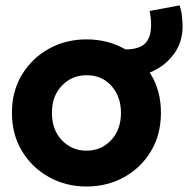

<svg xmlns="http://www.w3.org/2000/svg" viewBox="-20 -678 691 706"><path d="M297.9 7.8Q222.2 7.8 159.9 -26.9Q97.7 -61.5 60.8 -122.6Q23.9 -183.6 23.9 -263.2Q23.9 -342.8 60.8 -403.6Q97.7 -464.4 159.9 -498.8Q222.2 -533.2 297.9 -533.2Q375 -533.2 437 -498.8Q499 -464.4 535.4 -403.6Q571.8 -342.8 571.8 -263.2Q571.8 -183.6 535.4 -122.6Q499 -61.5 436.8 -26.9Q374.5 7.8 297.9 7.8ZM297.9 -124Q352.1 -124 388.4 -162.4Q424.8 -200.7 424.8 -263.2Q424.8 -323.2 389.6 -362.3Q354.5 -401.4 298.8 -401.4Q244.1 -401.4 207.5 -363Q170.9 -324.7 170.9 -263.2Q170.9 -200.7 207.5 -162.4Q244.1 -124 297.9 -124ZM440.4 -397 438.5 -496.1Q491.2 -496.1 513.4 -518.1Q535.6 -540 535.6 -586.9Q535.6 -610.8 530.3 -637.7L640.1 -658.2Q647 -639.6 649.2 -616.9Q651.4 -594.2 651.4 -581.5Q651.4 -523.4 620.4 -480.7Q589.4 -438 541.3 -415.8Q493.2 -393.6 440.4 -397Z"/></svg>

Font: Reddit Sans ExtraBold
Style: Regular
Weight: 800
Designer: Stephen Hutchings
Foundry: Reddit
Version: Version 1.014; ttfautohint (v1.8.4.7-5d5b)